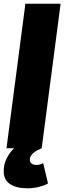

<svg xmlns="http://www.w3.org/2000/svg" viewBox="-29 -800 349 1036"><path d="M6 0 108 -780H298L196 0Q187 4 175.5 9.5Q164 15 154.5 22.5Q145 30 138.5 40Q132 50 132 63Q132 75 141.5 82.5Q151 90 167 90Q181 90 190 86.5Q199 83 204 80L230 190Q213 200 183 208Q153 216 119 216Q60 216 25.5 193.5Q-9 171 -9 123Q-9 87 6.5 55.5Q22 24 47 0Z"/></svg>

Font: Tanohe Sans Black
Style: Italic
Weight: 900
Designer: Village Type and Design LLC & Cristiano Sobral
Foundry: Cooper Hewitt Smithsonian Design Museum
Version: Version 1.00;January 12, 2020;FontCreator 12.0.0.2547 64-bit